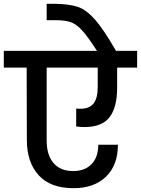

<svg xmlns="http://www.w3.org/2000/svg" viewBox="-44 -1007 740 1008"><path d="M356 -437Q363 -436 377 -436Q425 -436 447 -463.5Q469 -491 469 -550V-652H201V-269Q201 -193 237 -151Q273 -109 340 -109Q402 -109 437 -145.5Q472 -182 472 -247H575Q575 -140 512.5 -79.5Q450 -19 342 -19Q221 -19 159 -87Q97 -155 97 -272L96 -652H-24V-740H465Q417 -815 386.5 -848Q356 -881 326.5 -891Q297 -901 246 -901H201V-987H244Q320 -986 364.5 -971Q409 -956 454.5 -904.5Q500 -853 565 -740H676V-652H571V-547Q571 -443 531 -391.5Q491 -340 400 -340Q380 -340 356 -343Z"/></svg>

Font: Poppins Cyr Med
Style: Regular
Weight: 500
Designer: Ninad Kale (Devanagari), Jonny Pinhorn (Latin)
Foundry: Indian Type Foundry
Version: 4.004